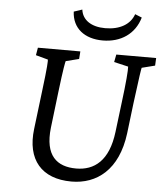

<svg xmlns="http://www.w3.org/2000/svg" viewBox="-61 -968 880 1032"><g transform="rotate(5 379.5 -452.0)"><path d="M121 -690 114 -649 180 -631C181 -624 181 -594 164 -460L139 -254C118 -86 202 11 363 11C499 11 614 -74 639 -273L659 -439C678 -589 684 -624 686 -631L757 -649L759 -690H544L536 -649L613 -631C615 -614 609 -540 596 -439L576 -276C557 -118 480 -61 382 -61C278 -61 211 -116 228 -267L251 -460C267 -595 274 -624 276 -631L347 -649L350 -690ZM296 -900C300 -810 367 -759 464 -759C562 -759 637 -810 663 -900L626 -915C607 -859 551 -826 472 -826C397 -826 348 -859 341 -915Z"/></g></svg>

Font: TPK Tissa Web
Style: Italic
Weight: 400
Italic angle: -7°
Designer: Jacques Le Bailly, Suppakit Chalermlarp | Katatrad Co.,Ltd.
Foundry: Jacques Le Bailly, Cadson Demak Co.,Ltd.
Version: Version 5.000;Glyphs 3.1.2 (3151)